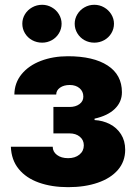

<svg xmlns="http://www.w3.org/2000/svg" viewBox="-20 -772 569 802"><path d="M264.6 -111.3Q293.5 -111.3 311.8 -126.2Q330.1 -141.1 330.1 -165Q330.1 -187 313.5 -200.9Q296.9 -214.8 270.5 -214.8H203.1V-325.2H270.5Q295.9 -325.2 312 -337.2Q328.1 -349.1 328.1 -368.2Q328.1 -390.1 312.3 -403.6Q296.4 -417 271.5 -417Q246.6 -417 230.7 -405.8Q214.8 -394.5 214.8 -377H40Q40.5 -425.8 70.3 -462.2Q100.1 -498.5 150.9 -517.8Q201.7 -537.1 263.7 -537.1Q370.1 -537.1 429.7 -498.3Q489.3 -459.5 489.3 -386.7Q489.3 -346.2 459.7 -317.4Q430.2 -288.6 375 -276.4V-270.5Q409.7 -268.6 438.7 -253.7Q467.8 -238.8 485.4 -211.4Q502.9 -184.1 502.9 -146.5Q502.9 -97.7 472.7 -62.5Q442.4 -27.3 388.4 -8.8Q334.5 9.8 264.6 9.8Q195.8 9.8 142.3 -9.3Q88.9 -28.3 58.1 -66.2Q27.3 -104 25.4 -159.2H200.2Q200.2 -138.2 218 -124.8Q235.8 -111.3 264.6 -111.3ZM73.2 -672.9Q73.2 -694.3 84.2 -712.4Q95.2 -730.5 114.3 -741.2Q133.3 -752 156.2 -752Q177.7 -752 196.5 -741.2Q215.3 -730.5 226.3 -712.2Q237.3 -693.8 237.3 -672.9Q237.3 -651.4 226.3 -633.1Q215.3 -614.7 196.5 -604.2Q177.7 -593.8 156.2 -593.8Q133.3 -593.8 114.3 -604.2Q95.2 -614.7 84.2 -633.1Q73.2 -651.4 73.2 -672.9ZM292 -672.9Q292 -693.8 303 -712.2Q314 -730.5 332.8 -741.2Q351.6 -752 374 -752Q396 -752 414.8 -741.2Q433.6 -730.5 444.8 -712.2Q456.1 -693.8 456.1 -672.9Q456.1 -651.4 445.1 -633.1Q434.1 -614.7 415 -604.2Q396 -593.8 374 -593.8Q351.6 -593.8 332.8 -604.2Q314 -614.7 303 -633.1Q292 -651.4 292 -672.9Z"/></svg>

Font: Pretendard GOV Black
Style: Regular
Weight: 900
Designer: Base glyphs from Inter by Rasmus Andersson; Hangeul glyphs from Noto Sans CJK(Source Han Sans) by Jang Soo-young and Kan
Foundry: Kil Hyung-jin
Version: Version 1.309